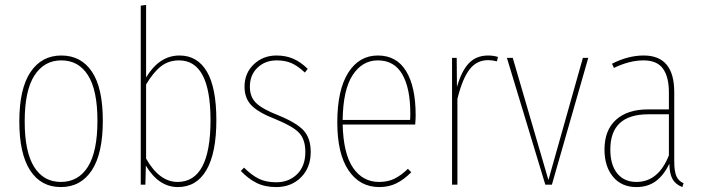

<svg xmlns="http://www.w3.org/2000/svg" viewBox="-20 -756 2875 786"><path d="M231 -528.8Q312 -528.8 356.4 -462.4Q400.9 -396 400.9 -262.2Q400.9 -127 355.7 -58.6Q310.5 9.8 229 9.8Q147.9 9.8 103.5 -58.3Q59.1 -126.5 59.1 -258.8Q59.1 -392.6 104.7 -460.7Q150.4 -528.8 231 -528.8ZM231 -508.8Q160.6 -508.8 120.8 -446.8Q81.1 -384.8 81.1 -258.8Q81.1 -134.8 119.6 -73Q158.2 -11.2 229 -11.2Q300.8 -11.2 339.8 -73.2Q378.9 -135.3 378.9 -262.2Q378.9 -386.7 340.3 -447.8Q301.8 -508.8 231 -508.8Z M714.8 -528.8Q788.1 -528.8 826.9 -462.9Q865.7 -397 865.7 -264.2Q865.7 -129.9 825.2 -60.1Q784.7 9.8 708 9.8Q629.9 9.8 577.1 -78.1L575.2 0H556.2V-732.9L578.1 -735.8V-439Q632.3 -528.8 714.8 -528.8ZM707 -11.2Q841.8 -11.2 841.8 -264.2Q841.8 -508.8 712.9 -508.8Q669.4 -508.8 638.2 -483.9Q606.9 -459 578.1 -410.2V-106.9Q632.3 -11.2 707 -11.2Z M1111.8 -528.8Q1149.9 -528.8 1180.4 -515.6Q1210.9 -502.4 1239.7 -474.1L1228 -459Q1200.2 -485.4 1174.1 -497.1Q1147.9 -508.8 1112.8 -508.8Q1065.4 -508.8 1034.2 -479Q1002.9 -449.2 1002.9 -400.9Q1002.9 -359.4 1028.3 -334.5Q1053.7 -309.6 1118.7 -284.2Q1192.4 -254.4 1222.2 -222.7Q1252 -190.9 1252 -133.8Q1252 -69.8 1212.2 -30Q1172.4 9.8 1110.8 9.8Q1064 9.8 1030 -7.3Q996.1 -24.4 965.8 -56.2L979 -69.8Q1009.8 -39.1 1039.3 -24.4Q1068.8 -9.8 1110.8 -9.8Q1162.6 -9.8 1196.3 -43Q1230 -76.2 1230 -133.8Q1230 -185.1 1204.3 -212.2Q1178.7 -239.3 1107.9 -268.1Q1038.6 -294.9 1009.8 -324.2Q981 -353.5 981 -400.9Q981 -456.5 1019 -492.7Q1057.1 -528.8 1111.8 -528.8Z M1681.6 -284.2Q1681.6 -268.6 1679.7 -246.1H1382.8Q1385.7 -126.5 1425.5 -68.8Q1465.3 -11.2 1531.7 -11.2Q1567.9 -11.2 1594.7 -24.4Q1621.6 -37.6 1649.9 -64.9L1663.6 -50.8Q1633.3 -20.5 1602.5 -5.4Q1571.8 9.8 1532.7 9.8Q1453.1 9.8 1407 -58.3Q1360.8 -126.5 1360.8 -254.9Q1360.8 -387.7 1405.5 -458.3Q1450.2 -528.8 1526.9 -528.8Q1603.5 -528.8 1642.6 -464.8Q1681.6 -400.9 1681.6 -284.2ZM1658.7 -265.1Q1659.7 -272.9 1659.7 -292Q1659.7 -395 1626.7 -451.9Q1593.8 -508.8 1526.9 -508.8Q1462.9 -508.8 1423.6 -448.5Q1384.3 -388.2 1382.8 -265.1Z M1978.5 -528.8Q1999 -528.8 2018.6 -522.9L2014.2 -504.9Q1995.6 -509.8 1978.5 -509.8Q1931.2 -509.8 1901.9 -471.4Q1872.6 -433.1 1852.5 -351.1V0H1830.6V-519H1849.6L1850.6 -399.9Q1869.6 -466.3 1899.9 -497.6Q1930.2 -528.8 1978.5 -528.8Z M2388.2 -519 2239.3 0H2212.4L2055.2 -519H2079.1L2225.1 -19L2366.2 -519Z M2740.2 -96.2Q2740.2 -55.2 2748.8 -35.2Q2757.3 -15.1 2778.3 -5.9L2773.4 9.8Q2746.1 -0.5 2733.4 -22.5Q2720.7 -44.4 2720.2 -85.9Q2696.8 -37.6 2664.1 -13.9Q2631.3 9.8 2585.4 9.8Q2524.4 9.8 2489.5 -32.5Q2454.6 -74.7 2454.6 -144Q2454.6 -222.7 2501.5 -265.4Q2548.3 -308.1 2632.3 -308.1H2718.3V-377Q2718.3 -441.9 2693.8 -475.3Q2669.4 -508.8 2614.3 -508.8Q2557.6 -508.8 2493.2 -478L2485.4 -495.1Q2551.3 -528.8 2615.2 -528.8Q2740.2 -528.8 2740.2 -378.9ZM2585.4 -11.2Q2675.3 -11.2 2718.3 -120.1V-288.1H2634.3Q2478.5 -288.1 2478.5 -144Q2478.5 -81.1 2506.8 -46.1Q2535.2 -11.2 2585.4 -11.2Z"/></svg>

Font: Fira Sans Compressed Thin
Style: Regular
Weight: 100
Width: 1
Designer: Carrois Corporate & Edenspiekermann AG
Foundry: Carrois Corporate GbR & Edenspiekermann AG
Version: Version 4.203;PS 004.203;hotconv 1.0.88;makeotf.lib2.5.64775